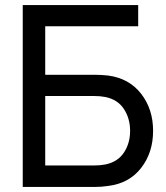

<svg xmlns="http://www.w3.org/2000/svg" viewBox="-20 -740 656 760"><path d="M70 0V-720H527V-636H159V-444H355Q380 -444 408 -441Q491 -430 538.5 -369Q586 -308 586 -222Q586 -136 538.5 -75Q491 -14 408 -4Q383 0 355 0ZM159 -85H352Q377 -85 397 -89Q446 -99 470.5 -136Q495 -173 495 -222Q495 -271 470.5 -308.5Q446 -346 397 -356Q377 -360 352 -360H159Z"/></svg>

Font: Manrope Medium
Style: Medium
Weight: 500
Designer: Mikhail Sharanda
Foundry: Mikhail Sharanda
Version: Version 4.000;hotconv 1.0.109;makeotfexe 2.5.65596